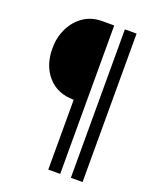

<svg xmlns="http://www.w3.org/2000/svg" viewBox="-134 -781 691 863"><g transform="rotate(20 211.0 -350.0)"><path d="M204 5V-329Q126 -329 80.5 -380.5Q35 -432 35 -514Q35 -566 56 -609.5Q77 -653 115 -679Q153 -705 204 -705H261V5ZM312 5V-705H368V5Z"/></g></svg>

Font: Stick No Bills ExtraLight Medium
Style: Regular
Weight: 500
Version: Version 2.000